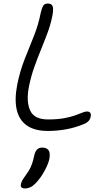

<svg xmlns="http://www.w3.org/2000/svg" viewBox="-20 -731 596 1085"><path d="M250 9Q177 9 133 -21Q89 -51 75 -109Q61 -167 77 -251Q93 -330 119.5 -397Q146 -464 171.5 -527.5Q197 -591 210 -658Q216 -684 223.5 -697.5Q231 -711 250 -711Q265 -711 272 -704Q279 -697 280 -681.5Q281 -666 276 -642Q266 -592 248.5 -545Q231 -498 211.5 -450.5Q192 -403 174 -352.5Q156 -302 144 -244Q127 -159 150 -107.5Q173 -56 251 -56Q305 -56 342 -63Q379 -70 403.5 -78.5Q428 -87 444 -94Q460 -101 471 -101Q484 -101 489.5 -94Q495 -87 493 -75Q491 -60 482 -49Q473 -38 454 -30Q406 -10 355 -0.5Q304 9 250 9ZM122 334Q93 334 98 310Q100 300 105.5 289.5Q111 279 129 254Q141 238 149 222.5Q157 207 162.5 190Q168 173 172 154Q177 128 188 115.5Q199 103 219 103Q243 103 254 117.5Q265 132 259 167Q253 195 231.5 235Q210 275 180 306Q164 322 149.5 328Q135 334 122 334Z"/></svg>

Font: Shantell Sans Light
Style: Italic
Weight: 300
Italic angle: -11°
Designer: Stephen Nixon, Anya Danilova, Shantell Martin
Foundry: Arrow Type
Version: Version 1.008;[ac192a2d6]